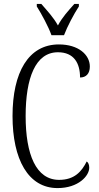

<svg xmlns="http://www.w3.org/2000/svg" viewBox="-20 -951 506 981"><path d="M243 -771H307C324 -816 358 -880 383 -918V-931H360C328 -895 299 -864 276 -821C252 -864 222 -895 191 -931H168V-918C192 -880 227 -816 243 -771ZM274 10C381 10 436 -53 436 -94C436 -109 431 -121 423 -126C397 -74 360 -32 282 -32C164 -32 111 -162 111 -358C111 -552 161 -684 276 -684C358 -684 389 -628 389 -555C420 -555 439 -575 439 -611C439 -671 381 -724 281 -724C125 -724 44 -581 44 -358C44 -137 124 10 274 10Z"/></svg>

Font: Noto Serif Myanmar ExtraCondensed Light
Style: Regular
Weight: 300
Width: 2
Designer: Ben Mitchell and the Monotype Design Team
Foundry: Monotype Imaging Inc.
Version: Version 2.106